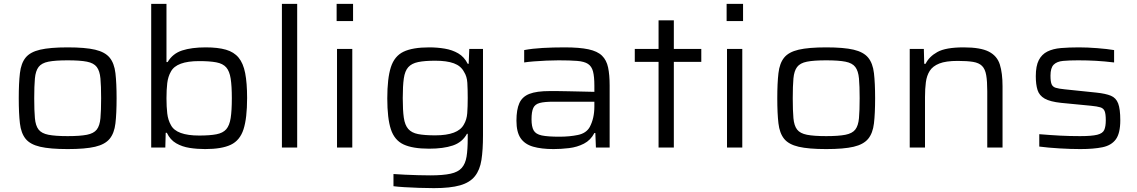

<svg xmlns="http://www.w3.org/2000/svg" viewBox="-20 -763 5882 993"><path d="M330 8Q239 8 187.5 -4Q136 -16 112.5 -45Q89 -74 83 -125Q77 -176 77 -255Q77 -333 83 -384.5Q89 -436 112.5 -465Q136 -494 187.5 -506Q239 -518 330 -518Q421 -518 472 -506Q523 -494 547 -465Q571 -436 577 -384.5Q583 -333 583 -255Q583 -176 577 -125Q571 -74 547 -45Q523 -16 472 -4Q421 8 330 8ZM330 -59Q394 -59 429.5 -66Q465 -73 480.5 -93Q496 -113 499.5 -152Q503 -191 503 -255Q503 -318 499.5 -357Q496 -396 480.5 -416.5Q465 -437 429.5 -444Q394 -451 330 -451Q266 -451 230.5 -444Q195 -437 179.5 -416.5Q164 -396 160.5 -357Q157 -318 157 -255Q157 -191 160.5 -152Q164 -113 179.5 -93Q195 -73 230.5 -66Q266 -59 330 -59Z M1041 8Q1000 8 961 2Q922 -4 891 -22Q860 -40 843 -76H837L835 0H762V-743H841V-442H847Q873 -486 922 -502Q971 -518 1044 -518Q1107 -518 1148.5 -506Q1190 -494 1214 -465Q1238 -436 1248 -385Q1258 -334 1258 -256Q1258 -152 1239.5 -94.5Q1221 -37 1174 -14.5Q1127 8 1041 8ZM1010 -62Q1065 -62 1099 -68.5Q1133 -75 1150 -94.5Q1167 -114 1173 -152.5Q1179 -191 1179 -255Q1179 -318 1173 -356.5Q1167 -395 1150 -414.5Q1133 -434 1099 -440.5Q1065 -447 1010 -447Q893 -447 864 -393Q849 -367 845 -333Q841 -299 841 -255Q841 -211 845 -176.5Q849 -142 864 -116Q892 -62 1010 -62Z M1438 0V-743H1517V0Z M1721 -654V-743H1806V-654ZM1723 0V-510H1802V0Z M2224 210Q2186 210 2146 208.5Q2106 207 2071.5 205Q2037 203 2015 200V137Q2041 139 2074.5 140.5Q2108 142 2142.5 143Q2177 144 2205 144Q2271 144 2310 135.5Q2349 127 2368 105.5Q2387 84 2393 47Q2399 10 2399 -48V-71H2395Q2371 -27 2322 -10.5Q2273 6 2199 6Q2114 6 2067 -16Q2020 -38 2001.5 -94.5Q1983 -151 1983 -254Q1983 -358 2001.5 -415.5Q2020 -473 2067 -495.5Q2114 -518 2200 -518Q2241 -518 2280 -511.5Q2319 -505 2350 -487Q2381 -469 2399 -433H2404L2407 -510H2478V-63Q2478 12 2470 64Q2462 116 2436 148.5Q2410 181 2359.5 195.5Q2309 210 2224 210ZM2231 -63Q2349 -63 2379 -119Q2394 -144 2396.5 -177.5Q2399 -211 2399 -256Q2399 -301 2397 -334.5Q2395 -368 2380 -391Q2364 -422 2327.5 -435.5Q2291 -449 2231 -449Q2176 -449 2142.5 -442Q2109 -435 2091.5 -415.5Q2074 -396 2068.5 -357.5Q2063 -319 2063 -256Q2063 -192 2068.5 -154Q2074 -116 2091.5 -96Q2109 -76 2142.5 -69.5Q2176 -63 2231 -63Z M2843 8Q2780 8 2737 -4.5Q2694 -17 2672.5 -48.5Q2651 -80 2651 -139Q2651 -196 2666 -229.5Q2681 -263 2718 -277.5Q2755 -292 2823 -292Q2835 -292 2860.5 -292Q2886 -292 2920 -291Q2954 -290 2989 -289.5Q3024 -289 3054 -288V-320Q3054 -367 3047 -393.5Q3040 -420 3021 -432.5Q3002 -445 2965 -448Q2928 -451 2869 -451Q2841 -451 2806.5 -449.5Q2772 -448 2740.5 -445.5Q2709 -443 2691 -440V-504Q2733 -512 2786.5 -515Q2840 -518 2900 -518Q2977 -518 3023.5 -508Q3070 -498 3093.5 -475Q3117 -452 3125 -414Q3133 -376 3133 -321V0H3062L3059 -75H3054Q3035 -38 3000 -20Q2965 -2 2923 3Q2881 8 2843 8ZM2873 -56Q2926 -56 2969 -65Q3012 -74 3030 -106Q3054 -151 3054 -212V-237H2843Q2796 -237 2771.5 -230.5Q2747 -224 2738 -204.5Q2729 -185 2729 -146Q2729 -108 2740 -88.5Q2751 -69 2782 -62.5Q2813 -56 2873 -56Z M3386 0V-443H3263V-510H3386V-658H3465V-510H3607V-443H3465V0Z M3738 -654V-743H3823V-654ZM3740 0V-510H3819V0Z M4253 8Q4162 8 4110.5 -4Q4059 -16 4035.5 -45Q4012 -74 4006 -125Q4000 -176 4000 -255Q4000 -333 4006 -384.5Q4012 -436 4035.5 -465Q4059 -494 4110.5 -506Q4162 -518 4253 -518Q4344 -518 4395 -506Q4446 -494 4470 -465Q4494 -436 4500 -384.5Q4506 -333 4506 -255Q4506 -176 4500 -125Q4494 -74 4470 -45Q4446 -16 4395 -4Q4344 8 4253 8ZM4253 -59Q4317 -59 4352.5 -66Q4388 -73 4403.5 -93Q4419 -113 4422.5 -152Q4426 -191 4426 -255Q4426 -318 4422.5 -357Q4419 -396 4403.5 -416.5Q4388 -437 4352.5 -444Q4317 -451 4253 -451Q4189 -451 4153.5 -444Q4118 -437 4102.5 -416.5Q4087 -396 4083.5 -357Q4080 -318 4080 -255Q4080 -191 4083.5 -152Q4087 -113 4102.5 -93Q4118 -73 4153.5 -66Q4189 -59 4253 -59Z M4685 0V-510H4758L4760 -433H4767Q4785 -470 4828 -494Q4871 -518 4964 -518Q5051 -518 5094 -496Q5137 -474 5151 -429.5Q5165 -385 5165 -317V0H5086V-291Q5086 -343 5080.5 -374.5Q5075 -406 5059 -422Q5043 -438 5012.5 -443Q4982 -448 4933 -448Q4872 -448 4838 -434.5Q4804 -421 4788.5 -396.5Q4773 -372 4768.5 -338Q4764 -304 4764 -262V0Z M5567 8Q5519 8 5459.5 4.5Q5400 1 5355 -5V-69Q5416 -64 5464 -61.5Q5512 -59 5566 -59Q5626 -59 5654.5 -66Q5683 -73 5691 -91Q5699 -109 5699 -141Q5699 -174 5693 -188.5Q5687 -203 5670.5 -208Q5654 -213 5623 -216L5468 -231Q5411 -237 5383 -253Q5355 -269 5346 -297.5Q5337 -326 5337 -369Q5337 -422 5352.5 -452Q5368 -482 5397 -496.5Q5426 -511 5467.5 -514.5Q5509 -518 5560 -518Q5603 -518 5654.5 -514Q5706 -510 5742 -504V-440Q5692 -446 5648 -448.5Q5604 -451 5556 -451Q5510 -451 5478 -448Q5446 -445 5429.5 -428.5Q5413 -412 5413 -372Q5413 -342 5418.5 -328Q5424 -314 5440 -309Q5456 -304 5487 -301L5651 -284Q5698 -279 5725 -268Q5752 -257 5763 -228Q5774 -199 5774 -141Q5774 -74 5751 -42.5Q5728 -11 5682 -1.5Q5636 8 5567 8Z"/></svg>

Font: Saira Expanded
Style: Regular
Weight: 400
Width: 7
Designer: Hector Gatti with collaboration of the Omnibus-Type team
Foundry: Omnibus-Type
Version: Version 1.100; ttfautohint (v1.8.3)